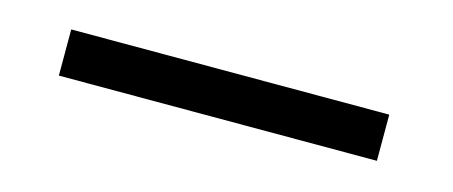

<svg xmlns="http://www.w3.org/2000/svg" viewBox="-23 -142 587 249"><g transform="rotate(15 270.0 -18.0)"><path d="M54 -49H481V13H54Z"/></g></svg>

Font: 3270 Nerd Font Mono
Style: Regular
Weight: 400
Monospace: yes
Version: Version 3.0.1;Nerd Fonts 3.0.0